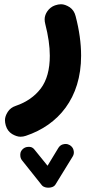

<svg xmlns="http://www.w3.org/2000/svg" viewBox="-20 -331 428 905"><path d="M309.6 353.5C303.2 349.6 296.9 347.7 289.6 347.7C283.7 347.7 266.6 348.1 255.4 365.7L204.1 450.2L144 376C131.8 358.9 117.2 361.3 113.8 361.3C104.5 361.3 96.7 364.3 89.8 369.6C73.7 382.8 75.7 397.5 75.7 400.9C75.7 409.7 78.1 417.5 83.5 424.3L177.2 542C185.5 552.2 200.2 553.7 208 553.7C217.8 553.7 233.4 551.3 241.2 539.1L322.3 407.2C326.2 400.9 328.1 394.5 328.1 387.7C328.1 381.3 327.1 364.7 309.6 353.5ZM239.3 -305.7C209.5 -295.4 190.4 -265.6 190.4 -240.2C190.4 -232.9 191.4 -225.6 193.4 -217.8C207.5 -162.6 214.8 -112.8 214.8 -68.4C214.8 -3.4 200.7 48.3 172.4 85.9C143.6 123.5 104.5 150.9 54.2 168C38.1 173.3 25.4 182.6 16.6 196.3C7.8 210 3.4 223.1 3.4 235.8C3.4 243.7 4.9 252 7.3 260.7C12.7 278.8 22.9 292 37.1 300.8C51.3 309.1 64.5 313.5 76.7 313.5C85 313.5 93.3 312 102.1 309.1C254.4 258.3 362.3 131.8 362.3 -68.4C362.3 -127.4 353.5 -189.9 336.4 -254.9C332 -272.9 322.8 -287.1 308.6 -296.9C293.9 -306.2 280.3 -311 267.6 -311C258.8 -311 249.5 -309.1 239.3 -305.7Z"/></svg>

Font: Mikhak ExtraBold
Style: Regular
Weight: 800
Designer: Amin Abedi
Version: Version 3.2